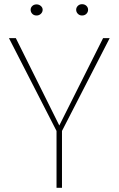

<svg xmlns="http://www.w3.org/2000/svg" viewBox="-20 -892 565 912"><path d="M55.2 -710.9 261.7 -295.9 469.7 -710.9H501L274.4 -270V0H248.5V-270L22.5 -710.9ZM125.5 -845.7Q125.5 -856 133.3 -863.5Q141.1 -871.1 153.8 -871.1Q165.5 -871.1 174.1 -863.5Q182.6 -856 182.6 -845.7Q182.6 -834.5 174.1 -826.4Q165.5 -818.4 153.8 -818.4Q141.1 -818.4 133.3 -826.4Q125.5 -834.5 125.5 -845.7ZM341.8 -845.7Q341.8 -856.4 349.9 -864.3Q357.9 -872.1 369.6 -872.1Q382.3 -872.1 390.4 -864.3Q398.4 -856.4 398.4 -845.7Q398.4 -834.5 390.4 -826.4Q382.3 -818.4 369.6 -818.4Q357.9 -818.4 349.9 -826.4Q341.8 -834.5 341.8 -845.7Z"/></svg>

Font: Roboto Condensed Thin
Style: Regular
Weight: 250
Width: 3
Designer: Christian Robertson
Foundry: Google
Version: Version 3.009; 2024